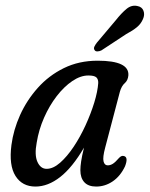

<svg xmlns="http://www.w3.org/2000/svg" viewBox="-20 -660 536 688"><path d="M357 -131.5Q347.5 -96 351 -81.8Q354.5 -67.5 366 -67.5Q375.5 -67.5 384.5 -73.2Q393.5 -79 406 -93.5Q415 -103.5 423.5 -101Q441 -97.5 428 -64Q411.5 -29 384 -10.2Q356.5 8.5 324.5 8.5Q296.5 8.5 282.2 -7Q268 -22.5 268 -50Q268 -63.5 270.8 -82Q273.5 -100.5 281 -131Q239.5 -60 195.8 -25.8Q152 8.5 107 8.5Q59.5 8.5 35.5 -29.5Q11.5 -67.5 21 -140.5Q28 -194.5 52 -247.8Q76 -301 115.5 -345.2Q155 -389.5 209 -416Q263 -442.5 330 -442.5Q443.5 -442.5 440 -390Q438.5 -372 427 -362Q415.5 -352 409.5 -331ZM111.5 -149Q103 -104.5 114.2 -79.8Q125.5 -55 147 -55Q170.5 -55 195.5 -77Q220.5 -99 244 -134.2Q267.5 -169.5 286.5 -211Q305.5 -252.5 317.8 -292.5Q330 -332.5 332 -362.5Q332.5 -376 325.2 -382.8Q318 -389.5 296.5 -389.5Q268.5 -389.5 239 -369.5Q209.5 -349.5 183.2 -315.5Q157 -281.5 138 -238.5Q119 -195.5 111.5 -149ZM394.5 -587Q415.5 -613.5 433.5 -628.2Q451.5 -643 472 -638.5Q489 -635.5 494.2 -621.2Q499.5 -607 492 -591Q485 -574.5 470.5 -562.5Q456 -550.5 432.5 -538L343.5 -479.5Q336.5 -476 329.2 -475.8Q322 -475.5 319 -480.5Q315 -486 318.2 -493Q321.5 -500 327 -507Z"/></svg>

Font: Fraunces 144pt SuperSoft
Style: Italic
Weight: 400
Italic angle: -16°
Version: Version 1.000;[b76b70a41]